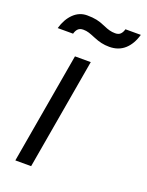

<svg xmlns="http://www.w3.org/2000/svg" viewBox="-135 -776 646 845"><g transform="rotate(20 187.5 -354.0)"><path d="M135 -520H209L119 0H45ZM124 -708Q150 -708 169 -704Q188 -700 208 -691Q211 -690 213 -689Q226 -683 239 -679.5Q252 -676 266 -676Q282 -676 290.5 -684.5Q299 -693 303 -708H375Q362 -662 333.5 -636.5Q305 -611 262 -611Q242 -611 224.5 -615Q207 -619 188 -627Q186 -628 183 -629Q169 -635 156.5 -639Q144 -643 130 -643Q114 -643 105.5 -634.5Q97 -626 93 -611H21Q34 -656 61 -682Q88 -708 124 -708Z"/></g></svg>

Font: Fixel Italic Variable Display Thin
Style: Italic
Weight: 100
Italic angle: -10°
Designer: AlfaBravo + MacPaw
Foundry: Kyrylo Tkachov, Marchela Mozhyna, Serhii Makarenko, Maria Weinstein, Zakhar Kryvoshyya
Version: Version 1.210;Glyphs 3.2 (3217)